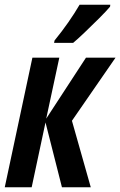

<svg xmlns="http://www.w3.org/2000/svg" viewBox="-26 -786 505 806"><path d="M281 -606Q298 -620 329 -649.5Q360 -679 390.5 -709.5Q421 -740 436 -758L437 -766H308Q287 -730 260.5 -692Q234 -654 203 -616L201 -606ZM107 0 165 -272 234 0H355L276 -279L459 -544H335L168 -288L223 -544H110L-6 0Z"/></svg>

Font: Noto Sans Display Condensed
Style: Bold Italic
Weight: 700
Width: 3
Designer: Monotype Design team
Foundry: Monotype Imaging Inc.
Version: 1.000